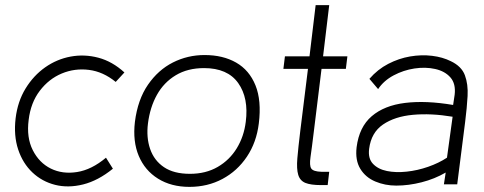

<svg xmlns="http://www.w3.org/2000/svg" viewBox="-20 -720 1891 750"><path d="M421 -61Q363 -14 304.5 0.5Q246 15 195 2Q144 -11 106.5 -46.5Q69 -82 51 -136Q33 -190 41 -258Q49 -324 80 -374.5Q111 -425 156.5 -457Q202 -489 256 -499Q310 -509 364.5 -494.5Q419 -480 466 -437L432 -400Q383 -440 327.5 -447Q272 -454 221.5 -433Q171 -412 135.5 -365.5Q100 -319 92 -252Q83 -183 108 -133.5Q133 -84 178.5 -61.5Q224 -39 281 -48Q338 -57 394 -104Z M720 10Q649 10 597.5 -22Q546 -54 522 -111Q498 -168 507 -244Q518 -331 558 -389Q598 -447 655.5 -476Q713 -505 779 -505Q851 -505 902.5 -475.5Q954 -446 978 -386.5Q1002 -327 991 -238Q982 -164 944.5 -108Q907 -52 849 -21Q791 10 720 10ZM722 -41Q784 -41 830.5 -68Q877 -95 905 -141Q933 -187 940 -244Q952 -337 910.5 -395.5Q869 -454 777 -454Q713 -454 666.5 -426Q620 -398 593 -349.5Q566 -301 558 -238Q551 -183 566.5 -138Q582 -93 620.5 -67Q659 -41 722 -41Z M1153 -209 1183 -451H1087L1093 -500H1189L1213 -700H1266L1242 -500H1337L1331 -451H1236L1206 -207Q1198 -141 1193 -107Q1188 -73 1196 -61.5Q1204 -50 1235 -49H1266L1260 3H1234Q1194 3 1173 -5.5Q1152 -14 1145 -37Q1138 -60 1141.5 -101.5Q1145 -143 1153 -209Z M1528 5Q1484 5 1446 -11Q1408 -27 1387.5 -60.5Q1367 -94 1373 -145Q1383 -224 1432 -266Q1481 -308 1562.5 -318Q1644 -328 1750 -310L1756 -350Q1761 -393 1739.5 -417.5Q1718 -442 1680 -450.5Q1642 -459 1599 -452.5Q1556 -446 1517.5 -425.5Q1479 -405 1457 -372L1423 -412Q1455 -449 1496.5 -470.5Q1538 -492 1582 -499.5Q1626 -507 1667.5 -502Q1709 -497 1741 -481Q1783 -461 1796 -426Q1809 -391 1806.5 -345Q1804 -299 1797 -244L1766 0H1714L1721 -46Q1678 -21 1627 -8Q1576 5 1528 5ZM1726 -104 1748 -264Q1664 -278 1593 -271.5Q1522 -265 1476 -233.5Q1430 -202 1422 -139Q1417 -101 1437 -80Q1457 -59 1491.5 -52Q1526 -45 1568.5 -49.5Q1611 -54 1652.5 -68.5Q1694 -83 1726 -104Z"/></svg>

Font: Kulim Park ExtraLight
Style: Italic
Weight: 275
Italic angle: -8°
Designer: Noponies / Dale Sattler
Foundry: Noponies
Version: Version 1.000; ttfautohint (v1.8.3)